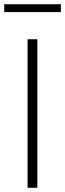

<svg xmlns="http://www.w3.org/2000/svg" viewBox="-47 -885 307 905"><path d="M83 0V-700H129V0ZM-27 -828V-865H240V-828Z"/></svg>

Font: Red Hat Display VF
Style: Regular
Weight: 300
Designer: Pentagram, MCKL
Foundry: Pentagram, MCKL
Version: Version 1.023